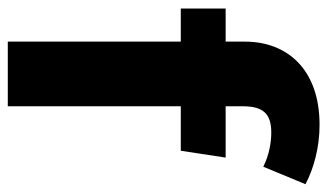

<svg xmlns="http://www.w3.org/2000/svg" viewBox="-198 -662 860 505"><g transform="rotate(90 232.5 -410.0)"><path d="M329 -693C354 -693 387 -688 419 -672L465 -783C423 -805 368 -820 309 -820C162 -820 90 -734 90 -624V-573H3V-455H90V0H260V-455H377L395 -573H260V-618C260 -672 280 -693 329 -693Z"/></g></svg>

Font: Glow Sans SC Normal ExtraBold
Style: Regular
Weight: 800
Designer: Ryoko NISHIZUKA (kana, bopomofo & ideographs); Paul D. Hunt (Latin, Greek & Cyrillic); Sandoll Communications, Soo-young
Version: Version 0.93